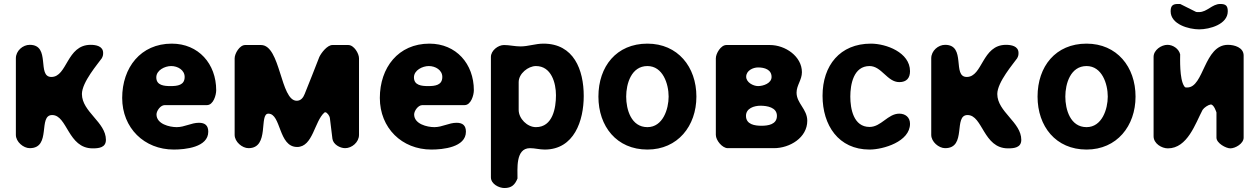

<svg xmlns="http://www.w3.org/2000/svg" viewBox="-20 -747 6350 968"><path d="M130 -521C95 -521 60 -491 60 -453V-67C60 -32 98 0 130 0C241 0 170 -167 243 -167C320 -167 322 1 447 1C477 1 514 -2 514 -42C514 -131 393 -183 393 -273C393 -333 475 -427 493 -453C499 -464 500 -470 500 -480C500 -515 463 -521 437 -521C315 -521 320 -359 239 -359C164 -359 238 -521 130 -521Z M596 -253C596 -102 707 7 856 7C913 7 1030 -4 1030 -83C1030 -114 1014 -128 983 -128C944 -128 911 -106 871 -106C834 -106 769 -122 769 -170C769 -188 789 -217 810 -217H1023C1056 -217 1070 -268 1070 -292C1070 -425 981 -527 846 -527C689 -527 596 -406 596 -253ZM768 -357C768 -393 811 -414 843 -414C876 -414 911 -394 911 -359C911 -317 874 -313 840 -313C808 -313 768 -316 768 -357Z M1476 -239C1393 -239 1395 -520 1296 -520H1216C1188 -520 1163 -477 1163 -453V-67C1163 -32 1201 0 1233 0C1341 0 1284 -174 1333 -174C1398 -174 1383 -6 1478 -6C1558 -6 1565 -136 1616 -180C1617 -180 1619 -181 1620 -181C1629 -181 1642 -162 1643 -153L1656 -47C1660 -19 1694 0 1720 0C1754 0 1790 -30 1790 -67V-453C1790 -477 1765 -520 1736 -520H1656C1630 -520 1600 -481 1590 -460C1579 -432 1528 -301 1516 -273C1509 -255 1497 -239 1476 -239Z M1895 -253C1895 -102 2006 7 2155 7C2212 7 2329 -4 2329 -83C2329 -114 2313 -128 2282 -128C2243 -128 2210 -106 2170 -106C2133 -106 2068 -122 2068 -170C2068 -188 2088 -217 2109 -217H2322C2355 -217 2369 -268 2369 -292C2369 -425 2280 -527 2145 -527C1988 -527 1895 -406 1895 -253ZM2067 -357C2067 -393 2110 -414 2142 -414C2175 -414 2210 -394 2210 -359C2210 -317 2173 -313 2139 -313C2107 -313 2067 -316 2067 -357Z M2521 -520C2491 -520 2455 -492 2455 -460V147C2455 181 2496 201 2523 201C2559 201 2576 185 2589 153C2590 109 2577 0 2652 0C2677 0 2700 7 2726 7C2875 7 2923 -139 2923 -263C2923 -395 2873 -527 2720 -527C2679 -527 2644 -513 2604 -513C2575 -513 2549 -520 2521 -520ZM2682 -414C2760 -414 2783 -328 2783 -267C2783 -203 2767 -106 2682 -106C2638 -106 2595 -149 2595 -193V-333C2595 -376 2643 -414 2682 -414Z M2997 -260C2997 -110 3089 7 3244 7C3397 7 3491 -112 3491 -260C3491 -410 3397 -527 3244 -527C3088 -527 2997 -412 2997 -260ZM3137 -260C3137 -325 3163 -414 3244 -414C3322 -414 3351 -324 3351 -260C3351 -197 3322 -106 3244 -106C3162 -106 3137 -195 3137 -260Z M4023 -383C4023 -463 3939 -520 3862 -520H3642C3614 -520 3589 -477 3589 -453V-67C3589 -39 3622 0 3649 0H3882C3962 0 4050 -53 4050 -138C4050 -197 3996 -226 3996 -280C3996 -317 4023 -344 4023 -383ZM3741 -163C3741 -201 3782 -214 3814 -214C3847 -214 3897 -206 3897 -163C3897 -119 3852 -113 3819 -113C3786 -113 3741 -119 3741 -163ZM3742 -360C3742 -391 3776 -407 3802 -407C3835 -407 3870 -396 3870 -359C3870 -327 3828 -313 3802 -313C3777 -313 3742 -332 3742 -360Z M4127 -264C4127 -116 4207 7 4364 7C4433 7 4568 -33 4568 -123C4568 -156 4544 -174 4514 -174C4456 -174 4423 -107 4364 -107C4283 -107 4267 -199 4267 -260C4267 -321 4283 -414 4364 -414C4425 -414 4453 -333 4514 -333C4551 -333 4568 -354 4568 -388C4568 -483 4447 -527 4371 -527C4215 -527 4127 -417 4127 -264Z M4745 -521C4710 -521 4675 -491 4675 -453V-67C4675 -32 4713 0 4745 0C4856 0 4785 -167 4858 -167C4935 -167 4937 1 5062 1C5092 1 5129 -2 5129 -42C5129 -131 5008 -183 5008 -273C5008 -333 5090 -427 5108 -453C5114 -464 5115 -470 5115 -480C5115 -515 5078 -521 5052 -521C4930 -521 4935 -359 4854 -359C4779 -359 4853 -521 4745 -521Z M5211 -260C5211 -110 5303 7 5458 7C5611 7 5705 -112 5705 -260C5705 -410 5611 -527 5458 -527C5302 -527 5211 -412 5211 -260ZM5351 -260C5351 -325 5377 -414 5458 -414C5536 -414 5565 -324 5565 -260C5565 -197 5536 -106 5458 -106C5376 -106 5351 -195 5351 -260Z M5866 -521C5835 -521 5796 -495 5796 -460V-60C5796 -23 5837 1 5868 1C5967 1 6007 -125 6043 -193C6051 -205 6071 -218 6083 -220C6100 -223 6113 -180 6113 -180V-53C6113 -25 6161 1 6183 1C6208 1 6250 -23 6250 -53V-467C6250 -508 6203 -521 6171 -521C6050 -521 6050 -306 5966 -306C5957 -306 5955 -305 5950 -313C5926 -349 5930 -453 5930 -473C5923 -502 5893 -521 5866 -521ZM5882 -690C5882 -624 5974 -599 6026 -599C6078 -599 6170 -624 6170 -690C6170 -718 6160 -727 6132 -727C6091 -727 6066 -686 6025 -686C6021 -686 6010 -686 6010 -687L5930 -727H5918C5891 -727 5882 -716 5882 -690Z"/></svg>

Font: Asimov Print
Style: Regular
Weight: 500
Designer: Google
Version: Version 2.000980: 2014